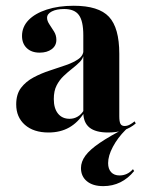

<svg xmlns="http://www.w3.org/2000/svg" viewBox="-20 -449 507 667"><path d="M269.4 -208.9V-326.6Q269.4 -375.8 254 -396.8Q238.7 -417.7 203.2 -417.7Q176.6 -417.7 160.1 -409.3Q143.5 -400.8 143.5 -387.1Q143.5 -376.6 151.6 -364.5Q159.7 -352.4 167.7 -339.5Q175.8 -326.6 175.8 -310.5Q175.8 -290.3 159.7 -278.2Q143.5 -266.1 117.7 -266.1Q89.5 -266.1 73 -281.9Q56.5 -297.6 56.5 -324.2Q56.5 -355.6 79 -379Q101.6 -402.4 142.3 -415.7Q183.1 -429 236.3 -429Q322.6 -429 358.5 -390.7Q394.4 -352.4 394.4 -262.1V-208.9ZM148.4 11.3Q96.8 11.3 66.5 -15.3Q36.3 -41.9 36.3 -86.3Q36.3 -121.8 53.2 -144Q70.2 -166.1 96.8 -180.2Q123.4 -194.4 153.2 -204Q183.1 -213.7 209.7 -223Q236.3 -232.3 253.2 -244.4Q270.2 -256.5 270.2 -276.6L271 -260.5Q268.5 -245.2 256.9 -233.5Q245.2 -221.8 230.6 -210.5Q216.1 -199.2 201.2 -185.1Q186.3 -171 176.6 -152Q166.9 -133.1 166.9 -104.8Q166.9 -72.6 181.5 -54.4Q196 -36.3 221.8 -36.3Q237.1 -36.3 250 -44Q262.9 -51.6 271.8 -66.9V-56.5Q250.8 -23.4 220.2 -6Q189.5 11.3 148.4 11.3ZM394.4 -45.2Q394.4 -26.6 398.4 -19Q402.4 -11.3 412.9 -11.3Q421.8 -11.3 430.2 -15.7Q438.7 -20.2 447.6 -27.4L451.6 -20.2Q433.9 -4.8 410.1 3.2Q386.3 11.3 355.6 11.3Q312.1 11.3 290.7 -6Q269.4 -23.4 269.4 -58.9V-208.9H394.4ZM338.7 197.6Q302.4 197.6 281.9 180.6Q261.3 163.7 261.3 134.7Q261.3 112.9 276.6 91.9Q291.9 71 326.2 47.6Q360.5 24.2 416.9 -4.8H423.4Q422.6 -3.2 420.6 -1.6Q418.5 0 416.1 2.4Q388.7 29.8 372.2 60.9Q355.6 91.9 355.6 117.7Q355.6 137.9 366.1 149.2Q376.6 160.5 395.2 160.5Q422.6 160.5 441.9 138.7L446 145.2Q425 171 398 184.3Q371 197.6 338.7 197.6Z"/></svg>

Font: Playfair 144pt SemiCondensed ExtraBold
Style: Regular
Weight: 800
Width: 4
Designer: Claus Eggers Sørensen
Foundry: Claus Eggers Sørensen
Version: Version 2.203